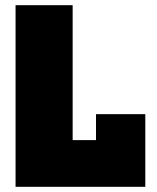

<svg xmlns="http://www.w3.org/2000/svg" viewBox="-20 -720 605 740"><path d="M40 0V-700H260V-180H350V-280H540V0Z"/></svg>

Font: Tektur Black
Style: Regular
Weight: 900
Designer: Adam Jagosz
Foundry: Adam Jagosz
Version: Version 1.005;gftools[0.9.30]